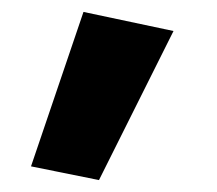

<svg xmlns="http://www.w3.org/2000/svg" viewBox="-20 -130 364 322"><path d="M120 -110 32 149 146 172 271 -78Z"/></svg>

Font: Glinicke Jost Bold
Style: Bold
Weight: 700
Version: Version 3.710